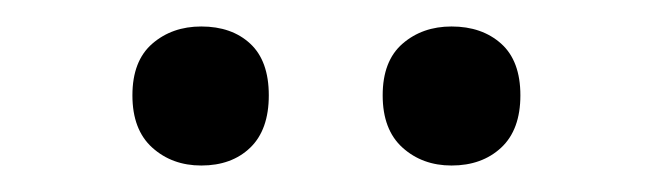

<svg xmlns="http://www.w3.org/2000/svg" viewBox="-20 -747 492 145"><path d="M183 -675Q183 -649 169 -635.5Q155 -622 132 -622Q110 -622 95 -635.5Q80 -649 80 -675Q80 -701 95 -714Q110 -727 132 -727Q155 -727 169 -714Q183 -701 183 -675ZM373 -675Q373 -649 358.5 -635.5Q344 -622 321 -622Q299 -622 284 -635.5Q269 -649 269 -675Q269 -701 284 -714Q299 -727 321 -727Q344 -727 358.5 -714Q373 -701 373 -675Z"/></svg>

Font: Roboto Serif 28pt Condensed Light
Style: Regular
Weight: 300
Width: 3
Designer: Greg Gazdowicz
Foundry: Commercial Type
Version: Version 1.008